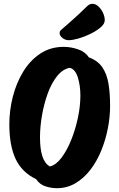

<svg xmlns="http://www.w3.org/2000/svg" viewBox="-20 -973 626 1008"><path d="M279 15Q248 15 218 5Q188 -5 170 -32Q94 -69 61.5 -139.5Q29 -210 29 -320Q29 -394 47.5 -466Q66 -538 102 -597Q138 -656 191.5 -691.5Q245 -727 314 -727Q352 -727 390 -714Q428 -701 446 -672Q493 -655 517 -620Q541 -585 549.5 -534Q558 -483 558 -417Q558 -359 546 -298Q534 -237 511 -181Q488 -125 454 -81Q420 -37 376 -11Q332 15 279 15ZM242 -99Q274 -107 302.5 -144.5Q331 -182 353.5 -237.5Q376 -293 389 -354.5Q402 -416 402 -471Q402 -524 388.5 -567Q375 -610 346 -617Q309 -610 279.5 -573Q250 -536 230.5 -482Q211 -428 200.5 -367.5Q190 -307 190 -252Q190 -191 202.5 -152.5Q215 -114 242 -99ZM341 -762Q322 -762 307.5 -774Q293 -786 293 -799Q293 -810 302 -817Q317 -830 341 -851Q365 -872 391 -896Q417 -920 437 -940Q450 -953 465 -953Q482 -953 496.5 -939.5Q511 -926 520.5 -906Q530 -886 530 -867Q530 -848 508.5 -829.5Q487 -811 455.5 -795.5Q424 -780 392.5 -771Q361 -762 341 -762Z"/></svg>

Font: Protest Riot
Style: Regular
Weight: 400
Designer: Octavio Pardo
Foundry: Ashler Design
Version: Version 2.005; ttfautohint (v1.8.4.7-5d5b)